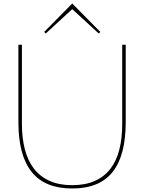

<svg xmlns="http://www.w3.org/2000/svg" viewBox="-20 -1065 822 1095"><path d="M552 -883 543 -874 392 -1013 241 -874 232 -883 392 -1045ZM697 -368Q697 -178 622 -84Q547 10 392 10Q236 10 160.5 -84.5Q85 -179 85 -368V-810H105V-358Q105 -279 121.5 -214.5Q138 -150 172.5 -104.5Q207 -59 261.5 -34Q316 -9 391 -9Q467 -9 521.5 -33.5Q576 -58 610.5 -103.5Q645 -149 661 -213.5Q677 -278 677 -358V-810H697Z"/></svg>

Font: TypoPRO Sinkin Sans
Style: 100 Thin
Weight: 100
Designer: Keith Bates
Foundry: K-Type
Version: Sinkin Sans (version 1.0)  by Keith Bates   •   © 2014   www